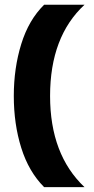

<svg xmlns="http://www.w3.org/2000/svg" viewBox="-20 -713 393 807"><path d="M335.2 73.5Q190.5 -63.2 190.5 -309.7Q190.5 -559 335.2 -693H165.4Q100.7 -629.3 69.4 -528.1Q38 -426.9 38 -309.7Q38 -191.4 69.4 -91.4Q100.7 8.6 165.4 73.5Z"/></svg>

Font: Arad-FD-VF Thin
Style: Regular
Weight: 100
Designer: Mohammad Darvishi
Version: Version 1.010;September 21, 2024;FontCreator 15.0.0.2992 64-